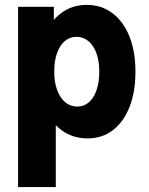

<svg xmlns="http://www.w3.org/2000/svg" viewBox="-20 -553 602 778"><path d="M53.2 205.1V-525.4H198.2V-473.1H216.8L194.3 -417V-109.4L229.5 -49.8H206.1V205.1ZM335 7.8Q274.4 7.8 229.2 -25.6Q184.1 -59.1 159.2 -119.9Q134.3 -180.7 134.3 -262.7Q134.3 -344.7 158.7 -405.5Q183.1 -466.3 227.5 -499.8Q272 -533.2 331.1 -533.2Q391.1 -533.2 435.5 -499.8Q480 -466.3 504.4 -405.5Q528.8 -344.7 528.8 -262.7Q528.8 -180.2 504.9 -119.6Q481 -59.1 437.5 -25.6Q394 7.8 335 7.8ZM293.5 -121.1Q320.3 -121.1 340.3 -138.7Q360.4 -156.2 371.3 -188.2Q382.3 -220.2 382.3 -262.7Q382.3 -305.7 370.8 -337.2Q359.4 -368.7 338.6 -386.2Q317.9 -403.8 290 -403.8Q262.7 -403.8 242.4 -386.5Q222.2 -369.1 210.9 -337.4Q199.7 -305.7 199.7 -262.7Q199.7 -220.2 211.4 -188.5Q223.1 -156.7 244.1 -138.9Q265.1 -121.1 293.5 -121.1Z"/></svg>

Font: Reddit Mono ExtraBold
Style: Regular
Weight: 800
Monospace: yes
Designer: Stephen Hutchings
Foundry: Reddit
Version: Version 1.014